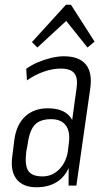

<svg xmlns="http://www.w3.org/2000/svg" viewBox="-20 -785 450 812"><path d="M271 -175 304 -413Q310 -456 294 -475.5Q278 -495 237 -495Q202 -495 164 -481.5Q126 -468 94 -445L91 -494Q113 -510 140 -521.5Q167 -533 196 -540Q225 -547 250 -547Q314 -547 342.5 -513Q371 -479 362 -413L303 0H270ZM134 7Q77 7 50 -27.5Q23 -62 32 -124L41 -196Q50 -259 87 -293Q124 -327 182 -327Q245 -327 274 -294Q303 -261 294 -198L284 -125Q275 -61 236 -27Q197 7 134 7ZM160 -39Q201 -39 230.5 -69Q260 -99 267 -145L271 -178Q278 -228 258.5 -254.5Q239 -281 196 -281Q150 -281 127.5 -257.5Q105 -234 97 -176L91 -143Q84 -86 99.5 -62.5Q115 -39 160 -39ZM115 -607 259 -765H280L380 -609L350 -584L255 -703H267L138 -584Z"/></svg>

Font: Pathway Extreme Condensed Thin
Style: Italic
Weight: 250
Width: 3
Italic angle: -8°
Version: Version 1.001;gftools[0.9.26]